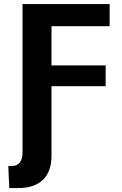

<svg xmlns="http://www.w3.org/2000/svg" viewBox="-20 -741 613 961"><path d="M26.4 200.2 21.5 90.3H36.1Q92.8 90.3 92.8 21.5V-720.7H528.8V-609.9H237.8V-413.6H508.8V-309.6H237.8V37.1Q237.8 118.7 194.6 159.4Q151.4 200.2 72.3 200.2Z"/></svg>

Font: Monda
Style: Bold
Weight: 700
Designer: Vernon Adams
Foundry: Vernon Adams
Version: Version 2.100; ttfautohint (v1.8.3)